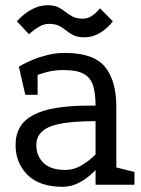

<svg xmlns="http://www.w3.org/2000/svg" viewBox="-20 -712 543 740"><path d="M221.7 8Q132.2 8 86.1 -38Q40 -84 40 -153Q40 -233 108.7 -269Q177.3 -305 323.3 -305H348.3V-245Q224 -245 172 -223.6Q120 -202.2 120 -153Q120 -110.8 148 -83.9Q176 -57 231.7 -57ZM82 -403 52.5 -455Q52.5 -455 66.9 -463Q81.3 -471 106 -481.5Q130.7 -492 162.7 -500Q194.7 -508 230 -508L225 -442Q189.8 -442 161 -434.5Q132.2 -427 111.6 -417.5Q91 -408 82 -403ZM428.3 -245 348.3 -305Q348.3 -353 338.4 -383.2Q328.5 -413.5 302 -427.8Q275.5 -442 225 -442L230 -508Q340.7 -508 384.5 -454.5Q428.3 -401 428.3 -302ZM390 -163.3 416.7 -146.7Q416.7 -146.7 407.2 -131Q397.7 -115.3 379.9 -92.3Q362.2 -69.3 337.9 -46.3Q313.7 -23.3 284.2 -7.7Q254.7 8 221.7 8L231.7 -57Q263 -57 291.1 -73Q319.2 -89 341.8 -110.2Q364.3 -131.3 377.2 -147.3Q390 -163.3 390 -163.3ZM428.3 -45 348.3 -60V-305L428.3 -245ZM348.3 -60 428.3 -140V0H348.3ZM418.3 0 411.7 -70.8 498.3 -49.2V0ZM125 -346.7H77.5L52.5 -455H125ZM45 -630Q45 -630 54 -639.2Q63 -648.5 78.8 -660.8Q94.7 -673.2 116.7 -682.4Q138.7 -691.7 163.7 -691.7Q189.7 -691.7 204.9 -683.9Q220.2 -676.2 232.8 -665.8Q245.3 -655.5 260.4 -647.8Q275.5 -640 299.3 -640Q318 -640 333.1 -650Q348.2 -660 356.8 -670Q365.3 -680 365.3 -680L415 -630Q415 -630 407.5 -620.8Q400 -611.5 385.2 -599.2Q370.3 -586.8 350.3 -577.6Q330.3 -568.3 304.3 -568.3Q279.3 -568.3 263.6 -576.1Q247.8 -583.8 235.2 -594.2Q222.7 -604.5 208 -612.2Q193.3 -620 168.7 -620Q150 -620 132.4 -610Q114.8 -600 103.2 -590Q91.7 -580 91.7 -580Z"/></svg>

Font: Epunda Slab Light
Style: Regular
Weight: 300
Designer: Simon Atzbach
Foundry: typofactur
Version: Version 1.102